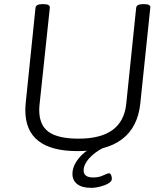

<svg xmlns="http://www.w3.org/2000/svg" viewBox="-20 -722 806 925"><path d="M353 6Q102 6 102 -191Q102 -207 104 -227L151 -684Q153 -702 183 -702H191Q222 -702 220 -684L171 -223Q170 -215 169.5 -207.5Q169 -200 169 -192Q169 -119 214.5 -86.5Q260 -54 359 -54Q570 -54 588 -220L636 -684Q638 -702 668 -702H676Q707 -702 704 -684L656 -224Q632 6 353 6ZM419 183Q375 183 352 165Q329 147 329 116Q329 78 359.5 40.5Q390 3 443 -21L476 -9Q434 13 408.5 42Q383 71 383 99Q383 133 429 133Q457 133 477 123Q497 113 506 113Q512 113 515.5 122Q519 131 519 139Q519 152 502.5 161.5Q486 171 463 177Q440 183 419 183Z"/></svg>

Font: Asap Semi Expanded Semi Expanded Light
Style: Italic
Weight: 300
Width: 6
Italic angle: -6°
Designer: Pablo Cosgaya
Foundry: Omnibus-Type
Version: Version 3.001; ttfautohint (v1.8.4.7-5d5b)